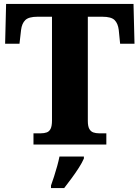

<svg xmlns="http://www.w3.org/2000/svg" viewBox="-20 -734 709 975"><path d="M150 0V-57H187Q204 -57 217 -61.5Q230 -66 237 -80Q244 -94 244 -122V-649H170Q126 -649 108.5 -632Q91 -615 87 -582L79 -512H6L11 -714H658L663 -512H590L583 -582Q579 -615 562 -632Q545 -649 500 -649H426V-120Q426 -93 433.5 -79.5Q441 -66 454 -61.5Q467 -57 483 -57H520V0ZM239 208Q246 189 254.5 162.5Q263 136 270.5 109Q278 82 282 61H406V71Q397 92 380 118.5Q363 145 343 172Q323 199 306 221H239Z"/></svg>

Font: Noto Serif Kannada ExtraBold
Style: Regular
Weight: 800
Version: Version 2.003